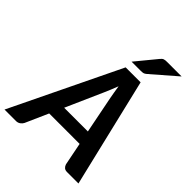

<svg xmlns="http://www.w3.org/2000/svg" viewBox="-296 -1066 1202 1202"><g transform="rotate(45 305.0 -465.0)"><path d="M426 -272 377 -519.5Q374 -536.5 370 -559Q366 -581.5 362 -608Q352 -581.5 342.5 -559Q333 -536.5 325.5 -519L216 -272ZM614.5 0H514Q497 0 487.8 -8.2Q478.5 -16.5 474.5 -29.5L444.5 -180.5H175L108 -29.5Q102.5 -18 90.2 -9Q78 0 62 0H-40L309.5 -723H442ZM597.5 -930.5 432.5 -787.5Q422 -778.5 413.8 -776.5Q405.5 -774.5 392.5 -774.5H310.5L422 -910Q427.5 -917 432.5 -921.2Q437.5 -925.5 443.2 -927.5Q449 -929.5 455.8 -930Q462.5 -930.5 471.5 -930.5Z"/></g></svg>

Font: Lato 2
Style: Bold Italic
Weight: 700
Italic angle: -7°
Designer: Lukasz Dziedzic with Adam Twardoch and Botio Nikoltchev
Foundry: tyPoland Lukasz Dziedzic
Version: Version 2.015; 2015-08-06; http://www.latofonts.com/